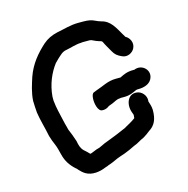

<svg xmlns="http://www.w3.org/2000/svg" viewBox="-102 -756 863 883"><g transform="rotate(-15 329.5 -314.5)"><path d="M525 -291H526C529 -292 532 -292 536 -292C564 -292 588 -301 599 -320C622 -360 580 -400 541 -383H536C506 -383 490 -375 470 -365H449C408 -365 382 -347 350 -337L335 -331C328 -329 324 -320 323 -305C321 -282 330 -239 352 -241H358C368 -242 377 -246 384 -252C391 -255 398 -257 405 -260C417 -265 428 -273 442 -273C445 -274 447 -274 449 -274H463C491 -274 505 -282 525 -291ZM565 -227 566 -230C567 -255 547 -277 524 -279C482 -284 465 -237 479 -198C480 -193 484 -187 484 -183C484 -180 484 -176 483 -172V-168C474 -162 467 -156 457 -151L439 -141C433 -137 424 -132 417 -130C394 -120 371 -110 346 -101L320 -91C309 -85 302 -83 292 -78L278 -74L263 -68C259 -67 251 -62 245 -62C237 -70 229 -79 220 -86C207 -99 203 -113 199 -135C192 -157 184 -177 176 -196L172 -212C170 -219 167 -230 164 -244C156 -281 149 -303 145 -342V-361C150 -420 172 -469 200 -506L217 -523C231 -535 242 -549 263 -552C285 -556 313 -566 336 -566C339 -567 344 -567 350 -567H371C375 -567 379 -567 383 -566H384C398 -559 412 -553 428 -549C429 -549 429 -549 429 -548C431 -547 432 -546 433 -545C440 -529 453 -508 462 -492C471 -475 483 -466 501 -458C527 -445 553 -462 561 -479C574 -505 558 -531 540 -540L530 -557C511 -589 494 -627 452 -637C443 -640 433 -643 426 -647C410 -655 395 -658 371 -658H348C309 -658 278 -647 244 -641C214 -634 194 -624 174 -607C134 -571 99 -530 79 -473C69 -442 56 -404 54 -365C54 -343 56 -329 57 -309C62 -273 76 -227 83 -190L91 -166C94 -158 97 -151 100 -144C106 -130 111 -109 115 -93C123 -60 140 -36 162 -16C166 -13 170 -10 173 -5C181 4 190 12 200 18C229 35 267 29 295 17L307 13C311 11 315 9 320 8C338 2 357 -9 376 -15L397 -22C413 -28 434 -37 449 -45C468 -51 482 -63 500 -70C512 -77 522 -84 533 -93C562 -111 575 -137 575 -182C575 -198 569 -214 565 -227Z"/></g></svg>

Font: Dictator
Style: Regular
Weight: 500
Version: Version MIL.1277